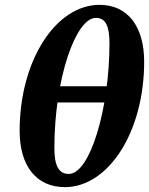

<svg xmlns="http://www.w3.org/2000/svg" viewBox="-20 -746 606 781"><path d="M243.7 15.2C420.9 15.2 566.4 -208.7 566.4 -495.2C566.4 -639.8 498.5 -726.3 385.1 -726.3C206.5 -726.3 59.9 -498.8 59.9 -213.8C59.9 -70.1 128.6 15.2 243.7 15.2ZM259.9 -38.5C218.3 -38.5 201.2 -72.8 201.2 -144.5C201.2 -424.1 287.7 -673.3 369.9 -673.3C409.1 -673.3 425.3 -640.6 425.3 -570.6C425.3 -303.7 346.2 -38.5 259.9 -38.5ZM138.3 -329.2H486.1V-395H138.3V-329.2Z"/></svg>

Font: Source Serif Variable
Style: Italic
Weight: 389
Italic angle: -12°
Designer: Frank Grießhammer
Foundry: Adobe Systems Incorporated
Version: Version 3.001;hotconv 1.0.111;makeotfexe 2.5.65597